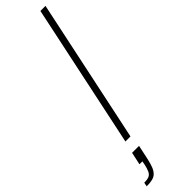

<svg xmlns="http://www.w3.org/2000/svg" viewBox="-367 -726 936 936"><g transform="rotate(-45 101.5 -257.5)"><path d="M46 0 203 -743H238L81 0ZM-35 228 -31 207Q-8 207 3.5 201.5Q15 196 21.5 182Q28 168 33 144L36 127H16L30 62H78L62 137Q56 164 49 181.5Q42 199 31.5 209.5Q21 220 5 224Q-11 228 -35 228Z"/></g></svg>

Font: Saira Thin
Style: Italic
Weight: 100
Italic angle: -12°
Designer: Hector Gatti with collaboration of the Omnibus-Type team
Foundry: Omnibus-Type
Version: Version 1.101